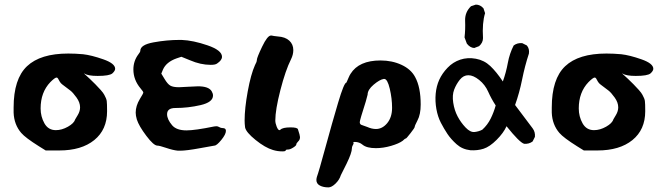

<svg xmlns="http://www.w3.org/2000/svg" viewBox="-20 -653 2890 832"><path d="M39 -165V-187Q39 -311 97 -366Q155 -421 276 -421Q306 -421 340 -418Q376 -414 427.5 -396Q479 -378 479 -355Q479 -346 467 -335Q454 -324 403 -324Q362 -324 346 -334L344 -335Q343 -335 350.5 -328.5Q358 -322 369.5 -311Q381 -300 393 -288Q405 -276 416.5 -263Q428 -250 432 -242Q441 -226 442.5 -215.5Q444 -205 444 -171Q444 -91 388.5 -46Q333 -1 237 -1H178L149 -19Q90 -56 72 -77Q41 -113 39 -165ZM156 -183Q156 -148 172.5 -118.5Q189 -89 222 -89Q248 -89 274.5 -104Q301 -119 306 -136Q307 -138 317 -154.5Q327 -171 327 -188Q327 -209 311.5 -230.5Q296 -252 285 -260.5Q274 -269 250 -287Q243 -292 238.5 -300Q234 -308 231.5 -312.5Q229 -317 225 -317Q218 -317 198 -297Q156 -253 156 -183Z M558 -352Q558 -389 580 -418Q588 -428 588 -433Q588 -459 645.5 -469.5Q703 -480 758 -480H767Q817 -478 879.5 -456.5Q942 -435 942 -407Q942 -392 921 -378Q914 -372 893 -372Q849 -372 803 -392L766 -407L745 -400Q700 -384 686 -351L679 -334L693 -311Q706 -289 718 -282Q730 -275 756 -275Q764 -275 794.5 -277Q825 -279 838 -279Q884 -279 897 -258Q903 -248 903 -239Q903 -210 849 -197.5Q795 -185 740 -185Q704 -185 704 -158Q704 -136 726 -110Q745 -88 788 -88Q825 -88 908 -105Q912 -106 918 -106Q924 -106 930.5 -102Q937 -98 945 -98Q959 -98 959 -86Q959 -71 939 -46.5Q919 -22 909 -22Q907 -22 847.5 -11Q788 0 761 0H751Q730 -2 700.5 -12Q671 -22 662 -22Q646 -22 614 -64.5Q582 -107 573 -135Q568 -152 568 -165Q568 -194 586 -224Q601 -248 601 -252Q601 -256 589 -270Q558 -307 558 -352Z M1040 -131Q1040 -183 1053.5 -257Q1067 -331 1085 -371Q1093 -385 1093 -393Q1093 -403 1116 -451Q1139 -499 1154 -499H1157Q1164 -497 1184 -495Q1216 -493 1233.5 -477Q1251 -461 1251 -436Q1251 -416 1241 -396Q1217 -348 1195 -262.5Q1173 -177 1173 -131Q1173 -119 1179 -104Q1185 -89 1191 -89Q1193 -89 1195 -91Q1205 -101 1239 -101Q1268 -101 1271 -93Q1280 -66 1280 -59Q1280 -47 1272 -40Q1264 -32 1264 -27Q1264 -22 1250.5 -13.5Q1237 -5 1228 -5Q1218 -5 1218 -1Q1218 3 1203 3Q1183 3 1163 -3Q1129 -13 1087.5 -46.5Q1046 -80 1042 -101Q1040 -117 1040 -131Z M1351 127Q1351 122 1353 114Q1361 93 1390 -13.5Q1419 -120 1445 -207.5Q1471 -295 1481 -295Q1481 -295 1484 -301.5Q1487 -308 1491 -317.5Q1495 -327 1499 -333Q1535 -391 1629 -391Q1679 -391 1720 -372Q1761 -353 1779 -319Q1803 -275 1803 -200Q1803 -157 1789 -131Q1777 -108 1777 -103Q1777 -99 1759 -76Q1741 -53 1739 -53Q1735 -53 1725 -43Q1709 -31 1675 -21Q1641 -11 1609 -11Q1569 -11 1551 -26Q1537 -38 1517 -38Q1511 -38 1511 -35Q1511 -33 1512 -32Q1513 -31 1511 -28Q1509 -25 1507 -20Q1505 -15 1505 -11Q1505 9 1482 56Q1459 103 1457 106Q1451 126 1434 142.5Q1417 159 1403 159Q1381 159 1366 151Q1351 143 1351 127ZM1539 -124Q1539 -119 1541 -116Q1543 -113 1546 -112Q1549 -111 1557 -108Q1565 -105 1571 -103Q1591 -94 1609 -94Q1637 -94 1658 -119.5Q1679 -145 1679 -186Q1679 -226 1669 -268.5Q1659 -311 1645 -311H1643Q1625 -308 1599 -286Q1573 -264 1573 -243Q1573 -241 1565 -213Q1539 -132 1539 -124Z M2018 -2Q1983 -6 1958.5 -28Q1934 -50 1919 -72.5Q1904 -95 1890.5 -121Q1877 -147 1871 -180.5Q1865 -214 1868 -247Q1871 -280 1883.5 -307.5Q1896 -335 1919.5 -359.5Q1943 -384 1974.5 -394.5Q2006 -405 2042 -398.5Q2078 -392 2104.5 -367Q2131 -342 2159 -300Q2173 -339 2180.5 -380Q2188 -421 2206 -456Q2222 -468 2243 -466L2263 -456Q2275 -442 2272 -421Q2254 -366 2242.5 -308.5Q2231 -251 2212 -198L2288 -97Q2300 -81 2298 -60L2288 -40Q2272 -28 2251 -30Q2231 -36 2175 -106Q2162 -77 2132 -47Q2102 -17 2075.5 -8.5Q2049 0 2018 -2ZM2070 -91Q2093 -112 2106.5 -139.5Q2120 -167 2128 -196Q2109 -225 2095.5 -255.5Q2082 -286 2056.5 -306.5Q2031 -327 2009.5 -327Q1988 -327 1972.5 -307.5Q1957 -288 1948 -264.5Q1939 -241 1944 -208Q1949 -175 1963 -148.5Q1977 -122 1997.5 -100.5Q2018 -79 2036.5 -81Q2055 -83 2070 -91ZM2056 -453 2035 -445Q2017 -446 2003 -464L1993 -491Q1997 -525 1995.5 -562.5Q1994 -600 2021 -626L2042 -633Q2061 -633 2075 -617L2082 -596Q2069 -554 2073 -488Q2073 -468 2056 -453Z M2371 -165V-187Q2371 -311 2429 -366Q2487 -421 2608 -421Q2638 -421 2672 -418Q2708 -414 2759.5 -396Q2811 -378 2811 -355Q2811 -346 2799 -335Q2786 -324 2735 -324Q2694 -324 2678 -334L2676 -335Q2675 -335 2682.5 -328.5Q2690 -322 2701.5 -311Q2713 -300 2725 -288Q2737 -276 2748.5 -263Q2760 -250 2764 -242Q2773 -226 2774.5 -215.5Q2776 -205 2776 -171Q2776 -91 2720.5 -46Q2665 -1 2569 -1H2510L2481 -19Q2422 -56 2404 -77Q2373 -113 2371 -165ZM2488 -183Q2488 -148 2504.5 -118.5Q2521 -89 2554 -89Q2580 -89 2606.5 -104Q2633 -119 2638 -136Q2639 -138 2649 -154.5Q2659 -171 2659 -188Q2659 -209 2643.5 -230.5Q2628 -252 2617 -260.5Q2606 -269 2582 -287Q2575 -292 2570.5 -300Q2566 -308 2563.5 -312.5Q2561 -317 2557 -317Q2550 -317 2530 -297Q2488 -253 2488 -183Z"/></svg>

Font: NaniFont Regular
Style: Regular
Weight: 400
Designer: Nanigashitei
Version: Version 1.036